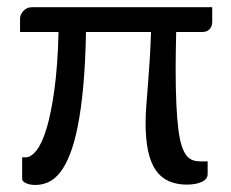

<svg xmlns="http://www.w3.org/2000/svg" viewBox="-20 -522 656 546"><path d="M583.5 -459.5Q583.5 -447.5 576.2 -439.2Q569 -431 554.5 -431H481Q480.5 -402.5 480 -378Q479.5 -353.5 479.5 -328.5Q479.5 -269 481.5 -226.2Q483.5 -183.5 487.2 -154Q491 -124.5 497 -106.5Q503 -88.5 511 -79Q519 -69.5 529 -66.2Q539 -63 551.5 -63H570.5V-27Q570.5 -12.5 553.8 -4.8Q537 3 511.5 3Q482 3 459.8 -7Q437.5 -17 423 -38Q408.5 -59 401.2 -92.2Q394 -125.5 394 -172Q394 -194.5 396 -220.8Q398 -247 400.5 -278.5Q403 -310 405.5 -347.8Q408 -385.5 409.5 -431H224.5Q223 -345 217 -279Q211 -213 201.5 -164.8Q192 -116.5 179.2 -84Q166.5 -51.5 151.2 -32Q136 -12.5 118 -4.2Q100 4 80.5 4Q74.5 4 68 3Q61.5 2 55.8 -0.2Q50 -2.5 46.5 -6Q43 -9.5 43 -14V-74.5H53Q68 -74.5 83.5 -93.8Q99 -113 112 -155.2Q125 -197.5 134.5 -265.5Q144 -333.5 146.5 -431H37V-468.5Q37 -474 39.2 -479.8Q41.5 -485.5 46 -490.5Q50.5 -495.5 56.8 -498.5Q63 -501.5 71.5 -501.5H583.5Z"/></svg>

Font: Lato
Style: Regular
Weight: 400
Designer: Lukasz Dziedzic with Adam Twardoch and Botio Nikoltchev
Foundry: tyPoland Lukasz Dziedzic
Version: Version 2.015; 2015-08-06; http://www.latofonts.com/